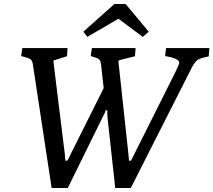

<svg xmlns="http://www.w3.org/2000/svg" viewBox="-20 -934 1070 963"><path d="M726 -775 696 -749 574 -840 418 -749 398 -775 554 -914H610ZM624 -162 627 -128H637L858 -569Q879 -611 879 -620Q879 -641 808 -653L813 -693H1030L1027 -651Q984 -643 970.5 -633Q957 -623 942 -595L636 9H558L520 -337Q518 -353 518 -381H510Q508 -370 499 -355L320 9H239L145 -610Q142 -631 132 -637.5Q122 -644 86 -653L92 -693H319L316 -652L256 -633Q248 -632 248 -625L305 -162L308 -128H318L500 -492L487 -610Q484 -630 479.5 -633.5Q475 -637 473.5 -638.5Q472 -640 466.5 -642.5Q461 -645 458.5 -645.5Q456 -646 447.5 -649Q439 -652 435 -653L441 -693H660L657 -652L582 -633Q574 -632 574 -625Z"/></svg>

Font: Poly
Style: Italic
Weight: 400
Italic angle: -10°
Designer: Nicolas Silva
Foundry: Jose Nicolas Silva Schwarzenberg
Version: Version 1.003